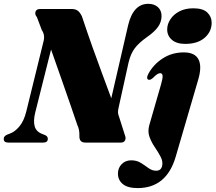

<svg xmlns="http://www.w3.org/2000/svg" viewBox="-48 -747 1130 1006"><path d="M136.5 -157Q125.5 -111.5 134.2 -83.5Q143 -55.5 176 -44L187.5 -39.5Q202.5 -33 202.5 -20Q202.5 0 179 0H-4.5Q-28.5 0 -28.5 -19Q-28.5 -34 -10.5 -41.5L3.5 -47Q29 -55.5 53 -83.8Q77 -112 89.5 -162L179.5 -528Q189.5 -563 171 -589.5L145.5 -657Q133.5 -671 138 -685.5Q142.5 -700 163.5 -700H325Q347 -700 359 -691.2Q371 -682.5 381 -662Q411.5 -570.5 437 -499Q462.5 -427.5 486.2 -364Q510 -300.5 535 -232L623.5 -615.5Q650.5 -727 729 -727Q760 -727 779.2 -709.8Q798.5 -692.5 798.5 -662.5Q798 -631.5 779.8 -605.8Q761.5 -580 720.5 -551.5Q679.5 -522.5 658 -494Q636.5 -465.5 625.5 -419L574 -185.5Q570 -169 570.2 -158.5Q570.5 -148 576 -134.5L606.5 -38.5Q613 -23.5 607.2 -11.8Q601.5 0 586 0H399Q367 0 368 -34Q369.5 -67 357 -92.5Q343.5 -132.5 321.8 -195.5Q300 -258.5 273.5 -334.2Q247 -410 219.5 -487.5ZM922.5 -517Q877 -517 852.5 -538.5Q828 -560 828 -592.5Q828 -620.5 844.8 -646Q861.5 -671.5 892 -687.5Q922.5 -703.5 964.5 -703.5Q1015.5 -703.5 1038.2 -681.5Q1061 -659.5 1061 -628Q1061 -581 1024.2 -549Q987.5 -517 922.5 -517ZM990.5 -329.5 872.5 74.5Q824.5 238.5 673 238.5Q621 238.5 595.5 217.5Q570 196.5 570 162.5Q570 133 589.5 113Q609 93 640 93Q668.5 93 690 106.5Q711.5 120 730.2 133.8Q749 147.5 770 147.5Q796 147.5 801.5 122Q806.5 99.5 794 75.2Q781.5 51 763.8 25.2Q746 -0.5 735.5 -29.2Q725 -58 734 -90.5L796 -305.5Q805.5 -338 803.8 -350.8Q802 -363.5 791.5 -363.5Q784 -363.5 775.5 -358Q767 -352.5 752 -337.5Q738.5 -326 729.5 -329.5Q716 -335.5 730 -361.5Q757 -410.5 805.5 -441.5Q854 -472.5 915 -472.5Q973 -472.5 992 -435.8Q1011 -399 990.5 -329.5Z"/></svg>

Font: Fraunces 72pt Black
Style: Italic
Weight: 900
Italic angle: -16°
Version: Version 1.000;[b76b70a41]